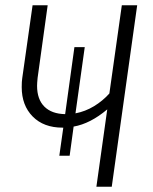

<svg xmlns="http://www.w3.org/2000/svg" viewBox="-20 -705 577 725"><path d="M498 -685 402 0H344L385 -292Q321 -238 258 -227L243 -117H204L219 -223H216Q145 -223 103.5 -265Q62 -307 62 -376Q62 -398 64 -410L103 -685H160L122 -411Q120 -391 120 -381Q120 -330 147.5 -302.5Q175 -275 226 -274L261 -527H300L265 -277Q302 -284 335 -304Q368 -324 393 -352L440 -685Z"/></svg>

Font: Fira Sans Condensed Light
Style: Italic
Weight: 300
Width: 3
Italic angle: -8°
Designer: Carrois Corporate & Edenspiekermann AG
Foundry: Carrois Corporate GbR & Edenspiekermann AG
Version: Version 4.203